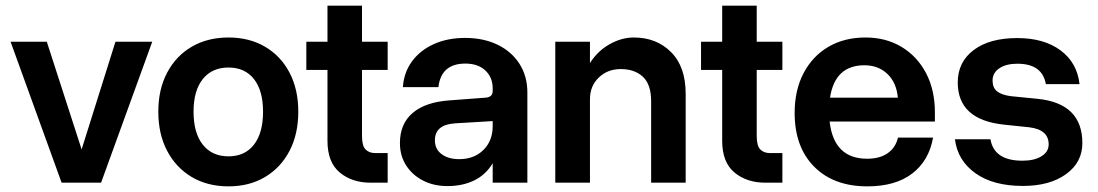

<svg xmlns="http://www.w3.org/2000/svg" viewBox="-20 -648 3895 681"><path d="M17.5 -500H146L269.5 -118L389.5 -500H520L338.5 0H198.5Z M541.5 -252Q541.5 -331 572.8 -390.2Q604 -449.5 660 -482.2Q716 -515 790.5 -515Q864.5 -515 920.2 -482.2Q976 -449.5 1007 -390.2Q1038 -331 1038 -252Q1038 -172.5 1007 -113Q976 -53.5 920.2 -20.2Q864.5 13 790.5 13Q716 13 660 -20.2Q604 -53.5 572.8 -113Q541.5 -172.5 541.5 -252ZM913 -252Q913 -326.5 880.8 -367.5Q848.5 -408.5 790.5 -408.5Q732 -408.5 699.2 -367.5Q666.5 -326.5 666.5 -252Q666.5 -176.5 699.2 -135Q732 -93.5 790.5 -93.5Q848.5 -93.5 880.8 -135Q913 -176.5 913 -252Z M1355 -105V0H1295Q1228.5 0 1185 -36.2Q1141.5 -72.5 1141.5 -148.5V-400H1066.5V-500H1141.5V-628H1264V-500H1355V-400H1264V-165.5Q1264 -130.5 1276.8 -117.8Q1289.5 -105 1311.5 -105Z M1850.5 -320V0H1727.5V-69Q1703.5 -28.5 1662.2 -8.2Q1621 12 1567 12Q1518 12 1480 -7.8Q1442 -27.5 1420.2 -61.8Q1398.5 -96 1398.5 -140.5Q1398.5 -209 1443.8 -247.5Q1489 -286 1574.5 -292L1701 -301.5Q1727.5 -303 1727.5 -325V-334.5Q1727.5 -373.5 1701.5 -398Q1675.5 -422.5 1630.5 -422.5Q1544.5 -422.5 1535 -339H1409Q1412.5 -391 1441.2 -430.2Q1470 -469.5 1518.5 -491.5Q1567 -513.5 1629.5 -513.5Q1695.5 -513.5 1745.2 -489.2Q1795 -465 1822.8 -421.2Q1850.5 -377.5 1850.5 -320ZM1522.5 -150Q1522.5 -119.5 1546 -101.5Q1569.5 -83.5 1609 -83.5Q1661.5 -83.5 1694.5 -116Q1727.5 -148.5 1727.5 -200.5V-218.5L1594 -210.5Q1522.5 -206 1522.5 -150Z M2289.5 -289Q2289.5 -348.5 2260.2 -375.8Q2231 -403 2181.5 -403Q2135 -403 2103.8 -373Q2072.5 -343 2072.5 -296V0H1949.5V-500H2072.5V-424.5Q2100.5 -468 2142.8 -491.5Q2185 -515 2228 -515Q2308.5 -515 2360.2 -463.2Q2412 -411.5 2412 -315V0H2289.5Z M2755 -105V0H2695Q2628.5 0 2585 -36.2Q2541.5 -72.5 2541.5 -148.5V-400H2466.5V-500H2541.5V-628H2664V-500H2755V-400H2664V-165.5Q2664 -130.5 2676.8 -117.8Q2689.5 -105 2711.5 -105Z M2798.5 -247.5Q2798.5 -328 2830 -388.2Q2861.5 -448.5 2918 -481.8Q2974.5 -515 3050 -515Q3122 -515 3177.5 -481.8Q3233 -448.5 3264.5 -388.8Q3296 -329 3296 -248.5V-217H2922.5Q2937.5 -85 3055.5 -85Q3101 -85 3129 -105Q3157 -125 3165 -160H3289.5Q3275 -78 3215.5 -32.5Q3156 13 3056.5 13Q2937 13 2867.8 -56.8Q2798.5 -126.5 2798.5 -247.5ZM3046 -416.5Q2941.5 -416.5 2924 -301.5H3164.5Q3160 -354.5 3127.8 -385.5Q3095.5 -416.5 3046 -416.5Z M3631 -196.5 3540 -206Q3377 -223.5 3377 -355.5Q3377 -428 3433.5 -470.5Q3490 -513 3588 -513Q3683 -513 3741.8 -469.2Q3800.5 -425.5 3809 -349.5H3689.5Q3677 -422 3588.5 -422Q3548.5 -422 3524.5 -405.8Q3500.5 -389.5 3500.5 -362.5Q3500.5 -337 3516.2 -324.2Q3532 -311.5 3564.5 -307L3660 -297.5Q3819 -281.5 3819 -140.5Q3819 -72 3761 -30.2Q3703 11.5 3608 11.5Q3503 11.5 3439.8 -33.5Q3376.5 -78.5 3367 -154H3493Q3506 -78 3606.5 -78Q3648.5 -78 3674 -93.8Q3699.5 -109.5 3699.5 -136Q3699.5 -188 3631 -196.5Z"/></svg>

Font: Overused Grotesk SemiBold
Style: Regular
Weight: 610
Version: Version 0.004